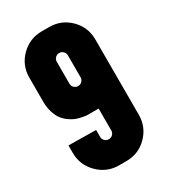

<svg xmlns="http://www.w3.org/2000/svg" viewBox="-174 -786 762 866"><g transform="rotate(-30 207.0 -353.0)"><path d="M224 -702Q288 -702 332.5 -657.5Q377 -613 377 -549V-157Q377 -94 332.5 -49Q288 -4 224 -4H186Q123 -4 78 -49Q33 -94 33 -157V-196L176 -194V-157Q176 -146 184.5 -137.5Q193 -129 205 -129Q217 -129 225.5 -137.5Q234 -146 234 -157V-272H176Q173 -272 168 -272.5Q163 -273 148 -276Q133 -279 119.5 -284Q106 -289 89.5 -300.5Q73 -312 61 -327.5Q49 -343 41 -368.5Q33 -394 33 -425V-549Q33 -613 78 -657.5Q123 -702 186 -702ZM234 -435V-549Q234 -561 225.5 -569.5Q217 -578 205 -578Q193 -578 184.5 -569.5Q176 -561 176 -549V-435Q176 -423 184.5 -414.5Q193 -406 205 -406Q217 -406 225.5 -414.5Q234 -423 234 -435Z"/></g></svg>

Font: Bayformers-TFTCGName
Style: Regular
Weight: 400
Designer: billmoo
Foundry: Bayformers
Version: Version 1.021;Fontself Maker 3.5.4